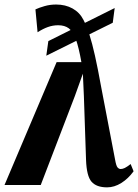

<svg xmlns="http://www.w3.org/2000/svg" viewBox="-49 -817 610 848"><path d="M424 10.5Q377 10.5 355.2 -14.5Q333.5 -39.5 331 -111L321.5 -392.5L317 -491.5L281.5 -392.5L131 0H-29L201 -542.5H310.5Q299 -607.5 286.2 -642.8Q273.5 -678 255 -691.8Q236.5 -705.5 208 -705.5Q184.5 -705.5 162.2 -697.5Q140 -689.5 117 -674.5L107.5 -775.5Q123.5 -783 147.8 -790Q172 -797 199 -797Q240 -797 271.5 -779.5Q303 -762 319.5 -729.5Q334 -701.5 346 -664Q358 -626.5 370.5 -570.8Q383 -515 398 -432L459 -113.5Q464 -84.5 470.2 -77.5Q476.5 -70.5 484 -70.5Q492.5 -70.5 502.2 -75.2Q512 -80 528 -92.5L541 -60.5Q517.5 -28 486.8 -8.8Q456 10.5 424 10.5ZM155.5 -571 164.5 -635.5 457.5 -781.5 449 -716.5Z"/></svg>

Font: Merriweather 48pt Black
Style: Italic
Weight: 900
Italic angle: -7.8°
Version: Version 2.101